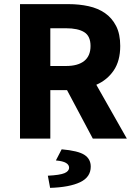

<svg xmlns="http://www.w3.org/2000/svg" viewBox="-20 -672 653 931"><path d="M77 0V-652H312Q364 -652 409.5 -642Q455 -632 489 -608.5Q523 -585 543 -546Q563 -507 563 -449Q563 -377 531.5 -330.5Q500 -284 447 -261L595 0H430L305 -235H224V0ZM224 -352H300Q358 -352 388.5 -376.5Q419 -401 419 -449Q419 -497 388.5 -516Q358 -535 300 -535H224ZM223 239 212 180Q271 177 293 167.5Q315 158 315 141Q315 127 300 118Q285 109 251 106L279 52Q359 59 389.5 79Q420 99 420 136Q420 187 368.5 211.5Q317 236 223 239Z"/></svg>

Font: TT Toshiba Sans
Style: Bold
Weight: 700
Designer: Paul D. Hunt
Foundry: Toshiba Corporation
Version: Version 2.020;PS 2.000;hotconv 1.0.86;makeotf.lib2.5.63406